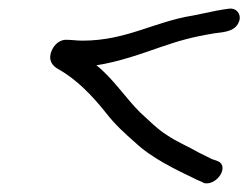

<svg xmlns="http://www.w3.org/2000/svg" viewBox="-20 -444 574 444"><path d="M115 -284C158 -260 194 -222 225 -183C246 -156 268 -136 292 -115C331 -78 386 -52 436 -28L450 -22V-21C481 -12 513 -61 482 -72C480 -73 470 -76 470 -76C462 -80 453 -85 440 -91C416 -105 389 -116 367 -131C344 -145 323 -167 303 -185C271 -217 240 -264 203 -293C255 -301 308 -320 351 -335C395 -350 422 -358 476 -367C502 -370 527 -372 534 -398C537 -413 526 -426 510 -424C500 -423 491 -421 485 -420H484C479 -419 430 -409 426 -408C337 -394 272 -350 171 -350C157 -350 146 -352 132 -352H131C119 -351 109 -344 102 -332C87 -304 104 -290 115 -284Z"/></svg>

Font: Stray Cat
Style: BdObl
Weight: 700
Version: Version 1.0